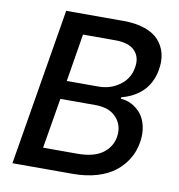

<svg xmlns="http://www.w3.org/2000/svg" viewBox="-81 -801 817 876"><g transform="rotate(10 327.0 -363.5)"><path d="M34.4 0 155.2 -727.3H421.5Q478 -727.3 519.9 -712.7Q561.8 -698.2 585.2 -672.1Q608.7 -646 617.2 -611.5Q625.7 -577.1 618.6 -536.2Q612.9 -503.2 598.9 -476.6Q584.9 -449.9 564.8 -431.6Q544.7 -413.4 521.7 -401.5Q498.6 -389.6 471.6 -382.8L470.2 -375.7Q497.5 -374.3 521.8 -361.5Q546.2 -348.7 564.3 -326.7Q582.4 -304.7 590.2 -270.4Q598 -236.2 591.6 -195.7Q584.5 -153.1 563.7 -118.1Q543 -83.1 509.1 -56.3Q475.1 -29.5 425.1 -14.7Q375 0 313.2 0ZM159.8 -94.1H318.2Q393.5 -94.1 434.3 -123.2Q475.1 -152.3 483.7 -201Q491.8 -254.6 458.8 -290.8Q425.8 -327.1 361.2 -327.1H198.9ZM213.4 -412.6H360.1Q416.5 -412.6 459.3 -444.4Q502.1 -476.2 509.6 -527.7Q518.1 -575.3 490.2 -604.6Q462.4 -633.9 399.5 -633.9H249.6Z"/></g></svg>

Font: Karasuma Gothic
Style: Medium Italic
Weight: 500
Italic angle: 9.39998°
Designer: Rasmus Andersson / Ryoko Nishizuka
Foundry: Genbu
Version: Version 1.00